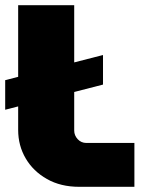

<svg xmlns="http://www.w3.org/2000/svg" viewBox="-29 -720 558 740"><path d="M-9 -297V-411L368 -508V-394ZM276 0Q205 0 152 -30Q99 -60 70 -109.5Q41 -159 41 -219V-700H257V-217Q257 -198 270.5 -183.5Q284 -169 304 -169H489V0Z"/></svg>

Font: MuseoModerno Thin Black
Style: Regular
Weight: 900
Version: Version 1.002